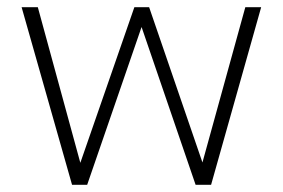

<svg xmlns="http://www.w3.org/2000/svg" viewBox="-20 -513 785 533"><path d="M40 -493H85L203 -61L353 -493H394L542 -62L661 -493H705L566 0H523L373 -438L222 0H180Z"/></svg>

Font: Hanken Grotesk ExtraLight
Style: Regular
Weight: 200
Designer: Alfredo Marco Pradil
Foundry: Hanken Design Co.
Version: Version 3.014